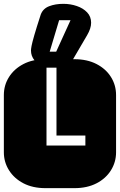

<svg xmlns="http://www.w3.org/2000/svg" viewBox="-22 -976 622 996"><path d="M213.9 0Q147.9 0 99.6 -25.1Q51.3 -50.3 24.7 -92.8Q-2 -135.3 -2 -186V-482.9Q-2 -534.2 24.7 -576.4Q51.3 -618.7 99.6 -643.8Q147.9 -668.9 213.9 -668.9H364.3Q430.2 -668.9 478.8 -643.8Q527.3 -618.7 553.7 -576.4Q580.1 -534.2 580.1 -482.9V-186Q580.1 -135.3 553.7 -92.8Q527.3 -50.3 478.8 -25.1Q430.2 0 364.3 0ZM219.2 -221.2H420.9V-272.9H271V-625H219.2ZM197.8 -631.3Q175.3 -641.1 157 -663.1Q138.7 -685.1 138.7 -714.4Q138.7 -721.2 141.8 -738.3Q145 -755.4 156 -793.5Q167 -831.5 189.5 -900.9Q201.2 -931.6 233.2 -943.8Q265.1 -956.1 306.6 -956.1Q343.3 -956.1 376.2 -944.8Q409.2 -933.6 429.9 -911.9Q450.7 -890.1 450.7 -857.9Q450.7 -828.6 429.7 -793L352.5 -661.1Q346.7 -651.4 341.8 -644Q336.9 -636.7 331.5 -631.3ZM235.8 -708H269.5L343.8 -871.1H284.7Z"/></svg>

Font: Monofett
Style: Regular
Weight: 400
Designer: Vernon Adams
Foundry: Vernon Adams
Version: Version 1.100; ttfautohint (v1.8.4.7-5d5b);gftools[0.9.28]